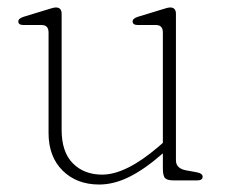

<svg xmlns="http://www.w3.org/2000/svg" viewBox="-20 -483 606 514"><path d="M110 -127V-396Q110 -416 91.5 -416H43.5Q29 -416 29 -425.5Q29 -433.5 43 -438L102 -456Q110.5 -458.5 117.8 -460.8Q125 -463 129.5 -463Q145 -463 145 -446V-135.5Q145 -76 175 -45.8Q205 -15.5 253.5 -15.5Q317 -15.5 404.5 -90.5L416 -100.5V-396Q416 -416 397.5 -416H349.5Q335 -416 335 -425.5Q335 -433.5 349 -438L408 -456Q416.5 -458.5 423.8 -460.8Q431 -463 435.5 -463Q451 -463 451 -446V-54Q451 -32 478 -27L505.5 -22Q522.5 -19 522.5 -10Q522.5 0 507.5 0H446Q428 0 422 -6Q416 -12 416 -32.5V-72.5Q367.5 -30 326.2 -9.5Q285 11 245.5 11Q185.5 11 147.8 -26.2Q110 -63.5 110 -127Z"/></svg>

Font: Fraunces 9pt Soft Thin
Style: Regular
Weight: 100
Version: Version 1.000;[b76b70a41]